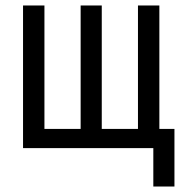

<svg xmlns="http://www.w3.org/2000/svg" viewBox="-20 -540 665 700"><path d="M539 140V0H64V-520H142V-70H274V-520H351V-70H483V-520H561V-70H616V140Z"/></svg>

Font: Zed Sans
Style: Regular
Weight: 400
Designer: Belleve Invis
Foundry: Belleve Invis
Version: Version 1.0.0; ttfautohint (v1.8.4)